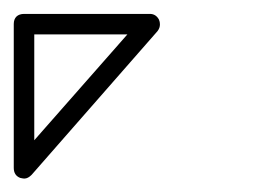

<svg xmlns="http://www.w3.org/2000/svg" viewBox="-22 -112 373 279"><path d="M-2 131.8C-2 139.2 1 144 7.3 146.5C9.8 147 11.7 147.5 13.2 147.5C17.1 147.5 20.5 145.5 23.9 142.1L207 -66.9C209.5 -70.3 210.4 -73.2 210.4 -76.7C210.4 -79.1 210 -81.1 209 -83.5C206.1 -88.9 201.7 -91.8 195.8 -91.8H13.2C3.4 -91.8 -2 -86.4 -2 -77.1ZM163.1 -62 27.8 91.8V-62Z"/></svg>

Font: Nemoy
Style: Light
Weight: 300
Designer: BSozoo
Foundry: BSozoo
Version: Version 001.000